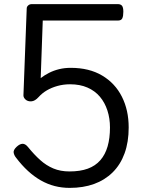

<svg xmlns="http://www.w3.org/2000/svg" viewBox="-20 -895 703 934"><path d="M319 19Q281 19 246 10Q211 1 178.5 -17.5Q146 -36 116 -63.5Q86 -91 58 -128Q49 -139 46.5 -152Q44 -165 61 -181Q76 -195 89.5 -195.5Q103 -196 116 -180Q146 -143 175.5 -116.5Q205 -90 239.5 -75.5Q274 -61 318 -61Q370 -61 407 -74.5Q444 -88 468 -115.5Q492 -143 503.5 -183Q515 -223 515 -275Q515 -319 502.5 -357.5Q490 -396 466 -424.5Q442 -453 405.5 -469Q369 -485 321 -485Q289 -485 260 -477Q231 -469 208 -455.5Q185 -442 168 -423Q150 -403 132.5 -402Q115 -401 104.5 -410.5Q94 -420 94 -431L110 -854Q110 -862 117 -868.5Q124 -875 135 -875H553Q567 -875 573.5 -867Q580 -859 580 -838Q580 -817 575 -806Q570 -795 553 -795H188L178 -515Q196 -529 218.5 -540.5Q241 -552 267.5 -558.5Q294 -565 324 -565Q414 -565 477 -527.5Q540 -490 573 -424.5Q606 -359 606 -275Q606 -204 586 -149Q566 -94 528 -56.5Q490 -19 437.5 0Q385 19 319 19Z"/></svg>

Font: Playwrite AT
Style: Regular
Weight: 400
Designer: Veronika Burian, José Scaglione
Foundry: TypeTogether
Version: Version 1.002